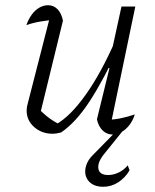

<svg xmlns="http://www.w3.org/2000/svg" viewBox="-20 -509 593 735"><path d="M221 -430 133 -70 129 -92Q149 -71 170.5 -55.5Q192 -40 211 -32H193Q249 -63 308.5 -147Q368 -231 422 -355L434 -330Q406 -267 378.5 -215.5Q351 -164 324 -122.5Q297 -81 269.5 -51Q242 -21 214 -2Q196 3 181 3Q140 3 111 -22.5Q82 -48 82 -86Q82 -99 86 -112L175 -459L198 -434Q167 -432 137 -427Q107 -422 81 -413Q89 -436 102 -453.5Q115 -471 131 -480Q147 -489 164 -489Q185 -489 200 -474Q215 -459 221 -430ZM351 -52 399 -248 394 -250 445 -484H498L402 -23L389 -50Q417 -51 443.5 -56.5Q470 -62 496 -71Q489 -48 475.5 -30.5Q462 -13 445 -3.5Q428 6 411 6Q389 6 373 -9.5Q357 -25 351 -52ZM375 206Q348 206 331 194.5Q314 183 308.5 164.5Q303 146 310 124Q317 102 337 83L436 -18H458L375 85Q352 116 357 138.5Q362 161 394 161Q414 161 434 151.5Q454 142 469 124L476 143Q459 172 432.5 189Q406 206 375 206Z"/></svg>

Font: Piazzolla Thin ExtraLight
Style: Italic
Weight: 250
Italic angle: -11.3°
Version: Version 2.005